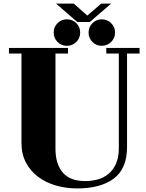

<svg xmlns="http://www.w3.org/2000/svg" viewBox="-20 -983 818 1073"><path d="M482 -860H412L293 -963H392L468 -896L546 -963H601ZM280 -801Q280 -832 301.5 -853.5Q323 -875 354 -875Q385 -875 406.5 -853.5Q428 -832 428 -801Q428 -770 406.5 -748.5Q385 -727 354 -727Q323 -727 301.5 -748.5Q280 -770 280 -801ZM475 -801Q475 -832 496.5 -853.5Q518 -875 549 -875Q579 -875 601 -853.5Q623 -832 623 -801Q623 -770 601 -748.5Q579 -727 549 -727Q518 -727 496.5 -748.5Q475 -770 475 -801ZM100 -684H30V-715H360V-684H290V-152Q290 -66 331 -18.5Q372 29 456 29Q492 29 525.5 20Q559 11 585.5 -10.5Q612 -32 628 -67.5Q644 -103 644 -155V-684H574V-715H760V-684H690V-162Q690 -41 616.5 14.5Q543 70 411 70Q350 70 293.5 54Q237 38 194 6Q151 -26 125.5 -73.5Q100 -121 100 -185Z"/></svg>

Font: Cafe24 ClassicType
Style: Regular
Weight: 400
Designer: Cafe24 thkim, hmlim, mnelim & 4IR
Foundry: Cafe24
Version: Version 1.000